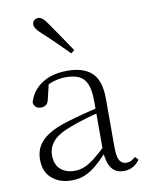

<svg xmlns="http://www.w3.org/2000/svg" viewBox="-90 -867 726 946"><g transform="rotate(-10 273.0 -394.5)"><path d="M191 14Q133 14 94 -19Q55 -52 55 -114Q55 -151 71.5 -180.5Q88 -210 125.5 -234Q163 -258 225 -276Q268 -289 312.5 -300.5Q357 -312 397 -321V-297Q357 -287 315.5 -275Q274 -263 237 -249Q170 -225 143.5 -194Q117 -163 117 -125Q117 -78 144 -54Q171 -30 215 -30Q240 -30 263.5 -39.5Q287 -49 316.5 -72Q346 -95 386 -134L392 -89H373Q341 -55 313 -32Q285 -9 256 2.5Q227 14 191 14ZM453 13Q411 13 390.5 -17.5Q370 -48 368 -102V-106V-350Q368 -407 355 -437.5Q342 -468 316 -480Q290 -492 250 -492Q220 -492 190 -483Q160 -474 128 -454L164 -482L145 -402Q141 -382 131 -374Q121 -366 105 -366Q74 -366 68 -397Q85 -456 136 -489Q187 -522 263 -522Q345 -522 386 -482.5Q427 -443 427 -354V-113Q427 -61 439 -43Q451 -25 473 -25Q486 -25 496 -30Q506 -35 518 -46L533 -30Q518 -8 497.5 2.5Q477 13 453 13ZM315 -616 298 -603Q266 -635 234.5 -666Q203 -697 174 -723Q154 -741 146 -753Q138 -765 138 -775Q138 -789 147 -796Q156 -803 167 -803Q178 -803 188.5 -794.5Q199 -786 214 -764Q237 -730 263.5 -692Q290 -654 315 -616Z"/></g></svg>

Font: Noto Serif SC ExtraLight
Style: Regular
Weight: 200
Designer: Ryoko NISHIZUKA 西塚涼子 (kana & ideographs); Frank Grießhammer (Latin, Greek & Cyrillic); Wenlong ZHANG 张文龙 (bopomofo); San
Foundry: Adobe
Version: Version 2.002-H1;hotconv 1.1.0;makeotfexe 2.6.0